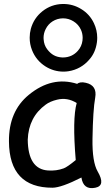

<svg xmlns="http://www.w3.org/2000/svg" viewBox="-20 -924 552 973"><path d="M219.2 -674.3Q234.9 -653.8 252 -644.5Q270 -634.3 294.9 -632.8Q297.4 -632.8 299.8 -632.8Q321.3 -632.8 341.3 -641.6Q360.4 -650.4 374.5 -666.5Q394 -688.5 397.9 -717.8Q398.9 -724.6 398.9 -731.9Q398.9 -753.9 390.1 -773.4Q377.9 -800.3 352.5 -815.9Q328.1 -831.1 299.8 -831.1Q298.8 -831.1 298.3 -831.1Q270 -830.6 246.6 -815.9Q223.6 -801.3 211.4 -776.4Q200.7 -755.4 200.7 -731.9Q200.7 -728 201.2 -724.1Q203.1 -695.3 219.2 -674.3ZM296.9 -903.8Q299.3 -903.8 301.3 -903.8Q349.6 -903.8 391.1 -878.4Q434.6 -852.1 456.1 -806.2Q472.7 -771 472.7 -732.4Q472.7 -721.2 471.2 -710Q463.9 -656.2 431.6 -621.1Q412.1 -598.1 385.3 -583Q358.4 -567.9 327.1 -563Q314.5 -561 302.2 -561Q252.4 -561 210.4 -587.4Q162.6 -617.7 142.1 -670.4Q130.4 -700.2 130.4 -732.9Q130.4 -755.9 136.2 -777.8Q151.4 -832.5 195.3 -867.2Q239.7 -902.3 296.9 -903.8ZM246.1 27.3Q26.9 27.8 25.4 -207Q23.9 -359.9 126 -443.4Q243.2 -539.6 371.1 -499Q385.3 -511.2 415 -504.4Q473.6 -491.2 462.4 -428.7Q451.2 -367.7 448.7 -220.7Q446.8 -103.5 475.1 -54.7Q516.6 16.6 463.4 27.3Q402.3 40 392.6 -24.4Q291.5 26.9 246.1 27.3ZM302.7 -70.8Q320.3 -77.1 363.8 -112.8Q346.2 -322.8 368.7 -401.9Q321.3 -431.6 269.5 -418.9Q233.4 -410.2 211.9 -394Q125 -331.1 120.6 -216.3Q122.1 -66.9 223.1 -60.1Q265.6 -57.1 302.7 -70.8Z"/></svg>

Font: Comic Relief LRS
Style: Regular
Weight: 400
Designer: Jeff Davis
Foundry: Loudifier
Version: Version 1.0